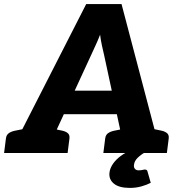

<svg xmlns="http://www.w3.org/2000/svg" viewBox="-44 -749 877 940"><path d="M6 0 378 -729H551L743 0H612Q590 0 577 -10.5Q564 -21 561 -37L466 -478Q461 -500 455.5 -524Q450 -548 446 -579Q434 -548 423 -525Q412 -502 401 -477L198 -37Q191 -23 175 -11.5Q159 0 138 0ZM106 0 115 -71H237L228 0ZM219 -190 244 -305H570L565 -190ZM501 0 510 -71H642L633 0ZM-24 0 -15 -71Q-13 -88 -1.5 -96.5Q10 -105 29 -109L74 -118L73 0ZM190 0 219 -118 262 -109Q279 -105 288.5 -96.5Q298 -88 296 -71L287 0ZM462 0 471 -71Q473 -88 484.5 -96.5Q496 -105 515 -109L560 -118L559 0ZM676 0 705 -118 748 -109Q765 -105 774.5 -96.5Q784 -88 782 -71L773 0ZM665 81Q676 81 678 90L694 146Q675 156 648.5 163.5Q622 171 592 171Q539 171 513.5 150Q488 129 492 96Q494 78 505 59.5Q516 41 536 23.5Q556 6 587 -9L666 -3Q646 8 630 23.5Q614 39 612 58Q610 70 616.5 77.5Q623 85 635 85Q643 85 648.5 84Q654 83 658 82Q662 81 665 81Z"/></svg>

Font: Aleo Black
Style: Italic
Weight: 900
Italic angle: -7°
Designer: Alessio Laiso
Foundry: Alessio Laiso
Version: Version 2.001;gftools[0.9.29]